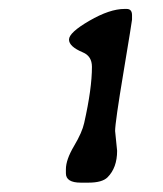

<svg xmlns="http://www.w3.org/2000/svg" viewBox="-20 -712 357 421"><path d="M173.8 -311.5H157.2Q124.5 -311.5 124.5 -332V-340.8Q124.5 -361.8 142.3 -391.8Q160.2 -421.9 164.6 -442.4Q181.6 -517.6 181.6 -565.4Q181.6 -588.9 161.6 -597.2Q131.3 -609.9 131.3 -625.2Q131.3 -640.6 176 -666.5Q220.7 -692.4 252.9 -692.4H257.8Q269.5 -692.4 269.5 -678.7V-668.9Q269.5 -666 251 -554.7Q232.4 -443.4 232.4 -424.8L236.8 -381.3Q236.8 -344.2 215.8 -323.2Q204.1 -311.5 173.8 -311.5Z"/></svg>

Font: Averia Sans Libre
Style: Italic
Weight: 400
Italic angle: -7.90001°
Version: Version 1.002